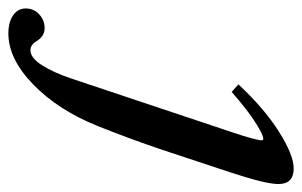

<svg xmlns="http://www.w3.org/2000/svg" viewBox="-296 -340 728 463"><g transform="rotate(90 68.5 -108.0)"><path d="M-83 236.3Q-109.9 236.3 -126.5 224.9Q-143.1 213.4 -143.1 194.8Q-143.1 174.8 -128.9 161.9Q-114.7 148.9 -95.7 148.9Q-75.7 148.9 -64 168.9Q-55.2 183.1 -42.5 183.1Q-23.9 183.1 -6.1 155Q11.7 127 26.4 83L153.3 -296.9Q174.8 -360.4 174.8 -374.5Q174.8 -378.4 171.4 -378.4Q161.6 -378.4 132.1 -359.6Q102.5 -340.8 58.1 -302.2L40 -318.4Q98.1 -380.9 154.3 -416.3Q210.4 -451.7 242.7 -451.7Q280.3 -451.7 280.3 -415Q280.3 -384.3 252.9 -301.3L196.8 -131.8Q171.9 -58.1 140.6 20.5Q102.1 116.2 40.3 176.3Q-21.5 236.3 -83 236.3Z"/></g></svg>

Font: Elstob 10pt SemiBold
Style: Italic
Weight: 600
Italic angle: -20°
Designer: Peter S. Baker
Version: Version 1.015